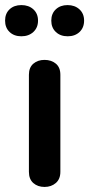

<svg xmlns="http://www.w3.org/2000/svg" viewBox="-50 -737 354 763"><path d="M64.9 -54.2V-439.9Q64.9 -468.8 82.5 -483.9Q100.1 -499 127 -499Q153.8 -499 171.9 -484.1Q189.9 -469.2 189.9 -439.9V-54.2Q189.9 -25.4 171.9 -9.8Q153.8 5.9 127 5.9Q100.1 5.9 82.5 -9.5Q64.9 -24.9 64.9 -54.2ZM171.9 -609.9Q153.8 -627 153.8 -655Q153.8 -683.1 171.9 -700Q189.9 -716.8 218.5 -716.8Q247.1 -716.8 265.6 -700Q284.2 -683.1 284.2 -655Q284.2 -627 266.1 -609.9Q248 -592.8 219 -592.8Q189.9 -592.8 171.9 -609.9ZM-12 -609.9Q-29.8 -627 -29.8 -655Q-29.8 -683.1 -12 -700Q5.9 -716.8 34.9 -716.8Q64 -716.8 82.5 -700Q101.1 -683.1 101.1 -655Q101.1 -627 82.5 -609.9Q64 -592.8 34.9 -592.8Q5.9 -592.8 -12 -609.9Z"/></svg>

Font: Nunito-Bold
Style: Bold
Weight: 700
Designer: Vernon Adams
Foundry: newtypography
Version: Version 3.000